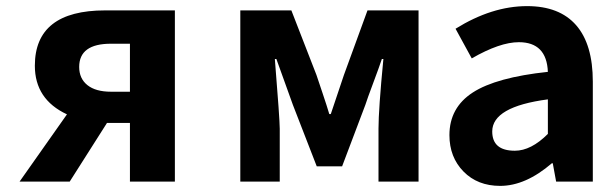

<svg xmlns="http://www.w3.org/2000/svg" viewBox="-20 -594 1979 628"><path d="M405 -294V-451H343Q239 -451 239 -375Q239 -337 266 -315.5Q293 -294 343 -294ZM324 -560H552V0H405V-192H332H330L208 0H44L199 -220Q94 -269 94 -379Q94 -560 324 -560Z M766 0V-560H933L1015 -349Q1020 -334 1035 -289.5Q1050 -245 1057 -221H1062Q1099 -330 1105 -349L1182 -560H1349V0H1218V-173Q1218 -236 1234 -401H1229Q1220 -374 1200.5 -322Q1181 -270 1175 -251L1099 -50H1016L938 -251Q930 -274 911 -326Q892 -378 884 -401H879Q895 -203 895 -173V0Z M1616 14Q1542 14 1496 -33Q1450 -80 1450 -152Q1450 -242 1526.5 -291.5Q1603 -341 1772 -359Q1768 -456 1677 -456Q1615 -456 1523 -403L1470 -500Q1589 -574 1704 -574Q1810 -574 1864.5 -511.5Q1919 -449 1919 -327V0H1799L1788 -60H1785Q1699 14 1616 14ZM1664 -101Q1717 -101 1772 -156V-269Q1590 -245 1590 -164Q1590 -101 1664 -101Z"/></svg>

Font: NotoSansHansBold
Style: Bold
Weight: 700
Designer: Ryoko NISHIZUKA  (kana & ideographs); Paul D. Hunt (Latin, Greek & Cyrillic); Wenlong ZHANG  (bopomofo); Sandoll Communi
Foundry: Adobe Systems Incorporated
Version: Version 1.00;December 8, 2021;FontCreator 13.0.0.2675 64-bit